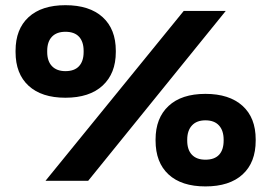

<svg xmlns="http://www.w3.org/2000/svg" viewBox="-20 -680 1020 722"><path d="M151 0 671 -639H829L311.5 0ZM752.5 21Q662.5 21 613.8 -24Q565 -69 565 -151.5V-155.5Q565 -236 613.8 -281.5Q662.5 -327 752.5 -327Q842 -327 891.8 -282.2Q941.5 -237.5 941.5 -155.5V-151.5Q941.5 -69 892.2 -24Q843 21 752.5 21ZM752.5 -79.5Q786.5 -79.5 803.8 -98Q821 -116.5 821 -151.5V-154.5Q821 -189 803.5 -208.2Q786 -227.5 752.5 -227.5Q719.5 -227.5 701.8 -208.2Q684 -189 684 -154.5V-151.5Q684 -116.5 701.8 -98Q719.5 -79.5 752.5 -79.5ZM226 -312.5Q136.5 -312.5 87.5 -357.5Q38.5 -402.5 38.5 -484.5V-489Q38.5 -570.5 87.5 -615.5Q136.5 -660.5 226 -660.5Q316.5 -660.5 366 -615.5Q415.5 -570.5 415.5 -489V-484.5Q415.5 -404 366 -358.2Q316.5 -312.5 226 -312.5ZM226 -412.5Q260 -412.5 277.2 -431.2Q294.5 -450 294.5 -484.5V-488.5Q294.5 -523 277.2 -541.8Q260 -560.5 226 -560.5Q193 -560.5 175.2 -541.8Q157.5 -523 157.5 -488.5V-484.5Q157.5 -450 175.5 -431.2Q193.5 -412.5 226 -412.5Z"/></svg>

Font: Anek Latin Expanded
Style: Bold
Weight: 700
Width: 7
Designer: Yesha Goshar
Foundry: Ek Type
Version: Version 1.003